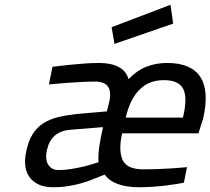

<svg xmlns="http://www.w3.org/2000/svg" viewBox="-20 -774 882 805"><path d="M581 -64Q607 -64 639 -65Q671 -66 699 -68Q732 -70 764 -73L751 -8Q721 -2 689 2Q662 6 628.5 8.5Q595 11 562 11Q511 11 474 -2.5Q437 -16 419 -42L386 -29Q379 -26 362.5 -19.5Q346 -13 322 -6Q298 1 267.5 6Q237 11 202 11Q137 11 105.5 -29Q74 -69 91 -144Q100 -185 117.5 -212.5Q135 -240 161.5 -257Q188 -274 222.5 -282.5Q257 -291 301 -296L428 -307L438 -347Q457 -432 379 -432Q351 -432 317 -430Q283 -428 254 -426Q220 -423 185 -420L200 -494Q235 -498 269 -502Q298 -505 332 -507.5Q366 -510 395 -510Q445 -510 477 -493.5Q509 -477 519 -442Q553 -478 593 -494Q633 -510 681 -510Q781 -510 819.5 -452Q858 -394 832 -278L812 -215H492Q476 -143 494 -103.5Q512 -64 581 -64ZM226 -61Q251 -61 279 -65.5Q307 -70 331.5 -76Q356 -82 373 -87.5Q390 -93 393 -94Q391 -123 396.5 -160.5Q402 -198 412 -241L275 -230Q195 -224 177 -146Q168 -105 182.5 -83Q197 -61 226 -61ZM747 -281Q767 -363 748.5 -400.5Q730 -438 667 -438Q544 -438 507 -281ZM695 -754 706 -675 460 -590 448 -660Z"/></svg>

Font: Panefresco 500wt
Style: Italic
Weight: 700
Foundry: Campivisivi & Chank Co
Version: Version 1.000